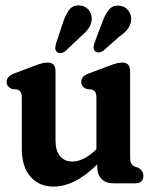

<svg xmlns="http://www.w3.org/2000/svg" viewBox="-20 -677 558 709"><path d="M60.5 -127V-313.5Q60.5 -330 56.5 -336.8Q52.5 -343.5 43 -346.5L23.5 -348.5Q4.5 -357 4.5 -374.5Q4.5 -384.5 10.8 -392Q17 -399.5 33 -406L106 -433.5Q125.5 -441 136.2 -443.5Q147 -446 156 -446Q185 -446 185 -414V-159Q185 -120.5 201.8 -100.5Q218.5 -80.5 246.5 -80.5Q288 -80.5 333 -123L336 -125.5V-313.5Q336 -330 332 -336.8Q328 -343.5 318.5 -346.5L299 -348.5Q280 -357 280 -374.5Q280 -384.5 286 -392Q292 -399.5 308.5 -406L381.5 -433.5Q401 -441 411.8 -443.5Q422.5 -446 431.5 -446Q460.5 -446 460.5 -414V-100.5Q460.5 -81.5 464.5 -73.5Q468.5 -65.5 477.5 -62L491 -57.5Q509.5 -46 509.5 -28Q509.5 0 479 0H401Q370 0 354.5 -16.5Q339 -33 339 -61.5V-69.5Q294 -26 254.8 -7Q215.5 12 178 12Q124.5 12 92.5 -24.5Q60.5 -61 60.5 -127ZM211.5 -590.5Q221 -620.5 234.2 -639.2Q247.5 -658 273 -657Q294 -656 306.8 -641Q319.5 -626 319 -606Q317.5 -587.5 307.5 -572.8Q297.5 -558 277.5 -541.5L221.5 -488.5Q214.5 -482.5 205.8 -481.2Q197 -480 190.5 -485Q184 -490.5 184.2 -498.8Q184.5 -507 187 -516.5ZM357 -593Q367.5 -623 381.8 -640.8Q396 -658.5 421.5 -656Q442 -654 454 -638Q466 -622 464.5 -602.5Q462 -583.5 451.2 -569.5Q440.5 -555.5 419 -540.5L362 -490Q354.5 -484.5 345.8 -483.5Q337 -482.5 331 -488Q325 -494 325.5 -502.2Q326 -510.5 329.5 -520Z"/></svg>

Font: Fraunces 144pt SuperSoft SemiBold
Style: Regular
Weight: 600
Version: Version 1.000;[b76b70a41]